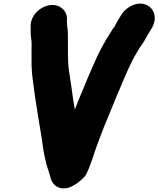

<svg xmlns="http://www.w3.org/2000/svg" viewBox="-20 -826 880 1067"><path d="M150.1 -680 150.5 -666.8C150.6 -658.5 150.6 -649.9 150.5 -643.3C150.1 -621.2 155.2 -608.9 155.7 -588.3C155.7 -551.9 154.3 -498.3 155.6 -456.7C157 -400.2 168.9 -340.2 174.2 -291C174.3 -290.6 174.4 -289.8 174.5 -289.3C185.4 -221 198.5 -133.6 210.2 -67.3C216.5 -24.5 223 27.5 234.3 70.5C238 91.2 245.3 109 251.6 129.8L263.6 169.8C269.9 190.8 286.6 209 307.9 216.6C364.5 236.8 423.5 183.4 450 155.5C452.5 152.9 455.7 148.6 457.7 144.9C484.7 94.1 504.9 16.9 524.2 -32C542.7 -80.1 556.3 -119.6 574.8 -161.5C592.6 -203.5 627.6 -292.3 646.1 -333.5C676.7 -407 705.4 -476 739 -532.1L756.8 -561.7C766.5 -577 777.9 -588.8 791.9 -616.8C799.8 -631.5 811.5 -650.3 821.4 -666.1C858.1 -723.9 835.7 -778 798.6 -796.6C745.1 -823.5 684.3 -787.2 658.1 -749.8C647.3 -734.2 639.1 -717.8 630.3 -704.2C623.7 -693.9 618.1 -680.1 616.5 -677.5C607.1 -667 601.8 -657.4 591.5 -640.9C564.6 -599 542 -558.4 518.3 -508.5C484.2 -432.8 456.8 -369 423.4 -286.3C413.2 -260.4 405.2 -240.6 395.9 -217.8C393.5 -233.2 390.7 -250.1 387.1 -269.8C378.7 -329.8 372.4 -375.2 363.1 -434.5C354.7 -489.6 358.6 -562.6 357.4 -629.5C357.5 -666.2 351.9 -683.2 351.8 -705.6L352.3 -717.7C353.6 -744.3 341 -767.2 322.5 -781.6C260.1 -830.2 149.4 -767.4 150.1 -680Z"/></svg>

Font: Smoothie
Style: ExBdIt
Weight: 800
Foundry: Cannot Into Space Fonts
Version: Version 0.8